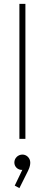

<svg xmlns="http://www.w3.org/2000/svg" viewBox="-20 -716 231 990"><path d="M80 0H111V-696H80ZM54 122C54 144 72 160 92 160H95L56 241L80 254L125 164C135 143 136 131 136 122C136 99 117 81 96 81C73 81 54 99 54 122Z"/></svg>

Font: MV Cash Thin
Style: Regular
Weight: 100
Designer: Rodrigo Fuenzalida
Foundry: fragTYPE
Version: Version 1.100;Glyphs 3.1.2 (3151)